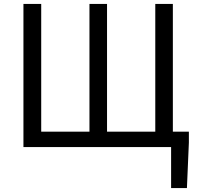

<svg xmlns="http://www.w3.org/2000/svg" viewBox="-20 -753 1016 983"><path d="M865 -79V-733H775V-79H528V-733H438V-79H191V-733H100V0H856V210H937L947 -23V-79Z"/></svg>

Font: Noto Sans JP Regular
Style: Regular
Weight: 400
Designer: Ryoko NISHIZUKA (kana & ideographs); Paul D. Hunt (Latin, Greek & Cyrillic); Wenlong ZHANG (bopomofo); Sandoll Communica
Foundry: Adobe Systems Incorporated
Version: Version 1.004;PS 1.004;hotconv 1.0.82;makeotf.lib2.5.63406